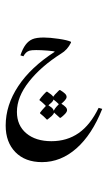

<svg xmlns="http://www.w3.org/2000/svg" viewBox="-20 -1039 911 1634"><path d="M28.3 29.8Q28.3 -144 135 -305.4Q241.7 -466.8 446.3 -598.6Q442.9 -604 385 -608.4Q327.1 -612.8 288.1 -612.8Q248 -612.8 231.7 -607.9Q215.3 -603 202.1 -591.1Q189 -579.1 179.2 -560.1L153.8 -567.9Q172.4 -624 197.3 -657.5Q222.2 -690.9 255.6 -705.3Q289.1 -719.7 352.5 -719.7Q403.3 -719.7 478.5 -708.7Q553.7 -697.8 583.5 -683.6L584.5 -676.8Q553.7 -614.3 499 -582Q329.6 -474.6 226.8 -344.5Q124 -214.4 124 -86.9Q124 28.3 203.9 95.5Q283.7 162.6 417.5 162.6Q550.3 162.6 649.7 93.3Q749 23.9 819.3 -121.1L850.1 -112.3Q762.7 107.4 630.1 224.1Q497.6 340.8 337.4 340.8Q194.3 340.8 111.3 256.1Q28.3 171.4 28.3 29.8ZM421.9 -1018.6ZM366.7 575.7ZM449.2 -217.8ZM316.4 -191.4Q330 -211.2 350.2 -233.4Q370.5 -255.6 376.2 -258.6H381.9Q401.7 -245.4 414.2 -235.6Q426.7 -225.7 432.9 -215.6Q439 -223.9 447.4 -234.5L464.1 -251.2Q471.1 -259.1 477 -264.8Q483 -270.5 486 -272.7H491.7Q519.4 -255.6 533 -242.4Q546.7 -229.2 546.7 -214.2Q546.7 -201.5 533.7 -186.6Q520.7 -171.6 502.3 -156.2Q526.5 -140.9 538.5 -128.1Q550.6 -115.4 550.6 -101.8Q550.6 -87.7 533.9 -69.9Q517.2 -52.1 496.1 -36.3H489.5L466.7 -56.9Q452.6 -70.6 439.9 -81.1Q436.8 -67 420.1 -51.7Q403.4 -36.3 384.1 -21.8H377.9Q374 -26.2 366.9 -33.2L351.1 -48.6Q342.8 -55.6 334.6 -62.6Q326.5 -69.7 320.8 -74.1V-79.8Q327 -88.6 337.3 -101.1Q347.6 -113.6 359 -125L370.5 -137.3L359 -149.2L344.1 -163.3L330 -175.6L316.4 -185.7ZM437.3 -96.5Q447.4 -116.3 459.7 -129.7Q472 -143.1 480.8 -152.3L459.7 -172.1Q446.9 -183.5 435.5 -191.8Q432.9 -180 419.9 -167.7Q406.9 -155.4 392 -143.1Q409.1 -132.1 421 -122.2Q432.9 -112.3 437.3 -96.5ZM438.1 -199.3ZM438.1 34.9ZM438.1 -111.9ZM438.1 -329.8ZM438.1 -21.8ZM438.1 -272.7Z"/></svg>

Font: Noto Nastaliq Urdu
Style: Regular
Weight: 400
Designer: Monotype Design Team
Foundry: Monotype Imaging Inc.
Version: Version 1.02 uh